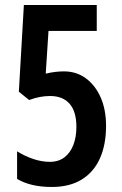

<svg xmlns="http://www.w3.org/2000/svg" viewBox="-20 -734 484 764"><path d="M234 -450Q284 -450 321.5 -422.5Q359 -395 380.5 -346.5Q402 -298 402 -233Q402 -158 377.5 -103.5Q353 -49 305 -19.5Q257 10 186 10Q144 10 109.5 2Q75 -6 48 -22V-132Q78 -113 112 -101.5Q146 -90 178 -90Q213 -90 236.5 -108Q260 -126 272 -157.5Q284 -189 284 -229Q284 -290 257 -321Q230 -352 179 -352Q159 -352 138 -348Q117 -344 96 -336L55 -369L75 -714H365V-611H173L162 -441Q183 -446 201 -448Q219 -450 234 -450Z"/></svg>

Font: Noto Sans Display ExtraCondensed SemiBold
Style: Regular
Weight: 600
Width: 2
Designer: Monotype Design Team
Foundry: Monotype Imaging Inc.
Version: Version 2.003